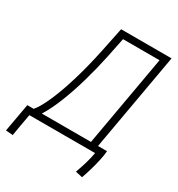

<svg xmlns="http://www.w3.org/2000/svg" viewBox="-242 -821 1026 1107"><g transform="rotate(30 271.0 -267.0)"><path d="M2.4 147.5 -44.4 143.6 -10.7 -43.9H31.7Q60.1 -77.1 91.6 -149.4Q123 -221.7 152.3 -319.6Q181.6 -417.5 204.6 -527.8L238.8 -693.4H574.7L460 -43.9H520Q518.6 -19.5 511 15.6Q503.4 50.8 492.7 88.4Q481.9 126 470.2 158.2L423.8 147.9Q436.5 113.8 448.5 73.5Q460.4 33.2 465.8 0H452.1H28.3Q21.5 37.1 15.1 73.7Q8.8 110.4 2.4 147.5ZM413.1 -43.9 520 -649.4H276.9L250 -518.1Q231.9 -431.2 206.3 -341.6Q180.7 -252 149.9 -174.1Q119.1 -96.2 85.9 -43.9Z"/></g></svg>

Font: CaskaydiaCove NFP ExtraLight
Style: Italic
Weight: 200
Italic angle: -10°
Designer: Aaron Bell
Foundry: Saja Typeworks
Version: Version 2111.001; VTT 6.35;Nerd Fonts 3.1.1